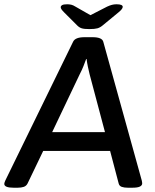

<svg xmlns="http://www.w3.org/2000/svg" viewBox="-31 -876 725 898"><path d="M33 2Q-11 2 -11 -16Q-11 -21 -6 -32L311 -681Q321 -702 364 -702H402Q446 -702 452 -681L632 -32Q634 -23 634 -18Q634 -9 623.5 -3.5Q613 2 587 2H567Q550 2 538.5 -2Q527 -6 524 -18L484 -170H171L98 -18Q92 -6 80 -2Q68 2 52 2ZM342 -529 213 -258H460L388 -529Q384 -545 380 -564Q376 -583 374 -600H372Q367 -586 359.5 -567Q352 -548 342 -529ZM514 -856Q543 -856 543 -844Q543 -834 523 -818L449 -757Q437 -747 424.5 -743.5Q412 -740 387 -740Q363 -740 351.5 -743.5Q340 -747 330 -757L269 -818Q260 -827 256.5 -832.5Q253 -838 253 -842Q253 -848 259.5 -852Q266 -856 283 -856Q293 -856 302 -854Q311 -852 322 -845L392 -805L470 -845Q483 -851 493 -853.5Q503 -856 514 -856Z"/></svg>

Font: Asap Semi Expanded Semi Expanded Medium
Style: Italic
Weight: 500
Width: 6
Italic angle: -6°
Designer: Pablo Cosgaya
Foundry: Omnibus-Type
Version: Version 3.001; ttfautohint (v1.8.4.7-5d5b)